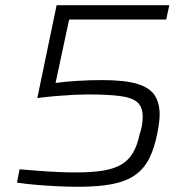

<svg xmlns="http://www.w3.org/2000/svg" viewBox="-20 -708 718 736"><path d="M280 8Q244 8 202 6Q160 4 118.5 0.5Q77 -3 45 -8L55 -59Q92 -56 131 -53Q170 -50 206 -48.5Q242 -47 267 -47Q332 -47 375 -54Q418 -61 445.5 -77.5Q473 -94 489.5 -122Q506 -150 515 -192Q521 -210 524 -227Q527 -244 527 -260Q527 -298 506.5 -316Q486 -334 439.5 -340Q393 -346 313 -346Q294 -346 263.5 -344.5Q233 -343 196.5 -340Q160 -337 123 -332L197 -688H629L617 -633H245L193 -390Q228 -395 275.5 -398Q323 -401 371 -401Q458 -401 506 -386.5Q554 -372 573 -342.5Q592 -313 592 -269Q592 -255 589.5 -235.5Q587 -216 583 -197Q572 -140 552 -100.5Q532 -61 498 -37Q464 -13 411 -2.5Q358 8 280 8Z"/></svg>

Font: Saira SemiExpanded Light
Style: Italic
Weight: 300
Width: 6
Italic angle: -12°
Designer: Hector Gatti with collaboration of the Omnibus-Type team
Foundry: Omnibus-Type
Version: Version 1.101